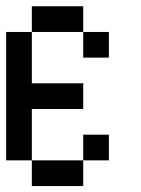

<svg xmlns="http://www.w3.org/2000/svg" viewBox="-20 -687 457 623"><path d="M0 -166.7V-583.3H83.3V-416.7H250V-333.3H83.3V-166.7ZM83.3 -166.7H250V-83.3H83.3ZM83.3 -583.3V-666.7H250V-583.3ZM250 -166.7V-250H333.3V-166.7ZM250 -583.3H333.3V-500H250Z"/></svg>

Font: Galmuri11 Condensed
Style: Regular
Weight: 400
Width: 3
Designer: Lee Minseo (quiple)
Version: Version 2.399;hotconv 1.1.1;makeotfexe 2.6.0 DEVELOPMENT